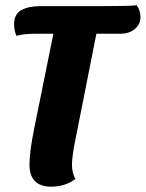

<svg xmlns="http://www.w3.org/2000/svg" viewBox="-20 -683 549 723"><path d="M509 -619Q509 -592 488 -574Q467 -556 433 -556H343L258 -127Q251 -83 251 -63Q251 -32 264 -9Q225 20 173 20Q91 20 91 -64Q91 -110 108 -195L181 -556H116Q69 -556 42 -548Q38 -556 35.5 -568.5Q33 -581 33 -591Q33 -630 60.5 -645Q88 -660 134 -660H368Q464 -660 495 -663Q509 -642 509 -619Z"/></svg>

Font: Sansita
Style: Bold Italic
Weight: 700
Italic angle: -11°
Designer: Pablo Cosgaya
Foundry: Omnibus-Type
Version: Version 1.006